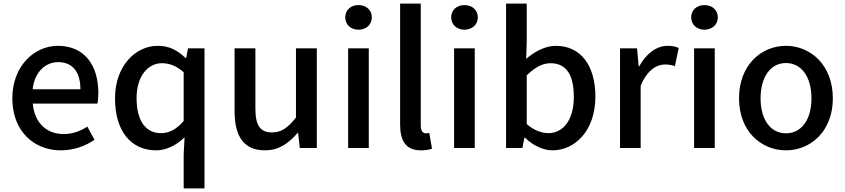

<svg xmlns="http://www.w3.org/2000/svg" viewBox="-20 -817 4666 1060"><path d="M316 13C388 13 451 -11 502 -45L462 -118C422 -92 380 -77 331 -77C236 -77 170 -140 161 -245H518C521 -258 523 -281 523 -303C523 -459 445 -564 299 -564C170 -564 48 -453 48 -274C48 -93 167 13 316 13ZM160 -324C171 -421 232 -474 301 -474C381 -474 424 -419 424 -324Z M994 223H1109V-550H1018L1008 -497H1004C958 -541 913 -564 851 -564C728 -564 615 -453 615 -274C615 -92 704 13 842 13C901 13 957 -18 999 -59L994 36ZM869 -82C783 -82 734 -151 734 -276C734 -395 796 -468 873 -468C914 -468 953 -455 994 -418V-149C954 -103 915 -82 869 -82Z M1443 13C1519 13 1573 -25 1623 -83H1626L1635 0H1729V-550H1614V-168C1568 -110 1533 -86 1482 -86C1417 -86 1390 -123 1390 -218V-550H1275V-204C1275 -64 1326 13 1443 13Z M1902 0H2016V-550H1902ZM1959 -653C2001 -653 2033 -681 2033 -721C2033 -762 2001 -789 1959 -789C1917 -789 1886 -762 1886 -721C1886 -681 1917 -653 1959 -653Z M2303 13C2331 13 2351 9 2365 4L2350 -83C2340 -81 2336 -81 2331 -81C2317 -81 2303 -92 2303 -123V-797H2189V-129C2189 -40 2220 13 2303 13Z M2487 0H2601V-550H2487ZM2544 -653C2586 -653 2618 -681 2618 -721C2618 -762 2586 -789 2544 -789C2502 -789 2471 -762 2471 -721C2471 -681 2502 -653 2544 -653Z M3030 13C3154 13 3267 -95 3267 -284C3267 -453 3188 -564 3049 -564C2991 -564 2932 -533 2885 -492L2888 -586V-797H2774V0H2864L2875 -57H2878C2925 -12 2980 13 3030 13ZM3008 -82C2974 -82 2930 -95 2888 -132V-401C2934 -446 2976 -468 3019 -468C3111 -468 3148 -397 3148 -282C3148 -153 3088 -82 3008 -82Z M3403 0H3517V-343C3552 -430 3606 -461 3651 -461C3673 -461 3687 -458 3706 -452L3727 -552C3710 -560 3692 -564 3665 -564C3606 -564 3548 -522 3509 -451H3506L3497 -550H3403Z M3812 0H3926V-550H3812ZM3869 -653C3911 -653 3943 -681 3943 -721C3943 -762 3911 -789 3869 -789C3827 -789 3796 -762 3796 -721C3796 -681 3827 -653 3869 -653Z M4319 13C4455 13 4578 -92 4578 -274C4578 -458 4455 -564 4319 -564C4183 -564 4060 -458 4060 -274C4060 -92 4183 13 4319 13ZM4319 -81C4233 -81 4179 -158 4179 -274C4179 -391 4233 -469 4319 -469C4406 -469 4460 -391 4460 -274C4460 -158 4406 -81 4319 -81Z"/></svg>

Font: Source Han Sans KR Medium
Style: Regular
Weight: 500
Designer: Ryoko NISHIZUKA (kana & ideographs); Paul D. Hunt (Latin, Greek & Cyrillic); Wenlong ZHANG (bopomofo); Sandoll Communica
Foundry: Adobe Systems Incorporated
Version: Version 1.001;PS 1.001;hotconv 1.0.78;makeotf.lib2.5.61930